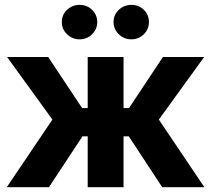

<svg xmlns="http://www.w3.org/2000/svg" viewBox="-20 -785 885 805"><path d="M8.3 0 199.7 -283.7 9.8 -545.9H182.1L324.2 -332H347.7V-545.9H498V-332H521L663.1 -545.9H835.9L646 -283.7L836.9 0H660.2L520 -213.4H498V0H347.7V-213.4H325.7L185.1 0ZM314 -620.1Q283.2 -620.1 261 -641.6Q238.8 -663.1 239.3 -692.4Q238.8 -722.7 261 -743.7Q283.2 -764.6 314 -764.6Q344.7 -764.6 366.2 -743.7Q387.7 -722.7 387.7 -692.4Q387.7 -663.1 366.2 -641.6Q344.7 -620.1 314 -620.1ZM530.8 -620.1Q500 -620.1 478 -641.6Q456.1 -663.1 456.1 -692.4Q456.1 -722.7 478 -743.7Q500 -764.6 530.8 -764.6Q562 -764.6 583.3 -743.7Q604.5 -722.7 604.5 -692.4Q604.5 -663.1 583.3 -641.6Q562 -620.1 530.8 -620.1Z"/></svg>

Font: Inter Tight
Style: Bold
Weight: 700
Designer: Rasmus Andersson
Foundry: rsms
Version: Version 3.004; ttfautohint (v1.8.4.7-5d5b)